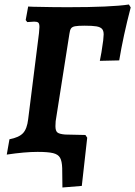

<svg xmlns="http://www.w3.org/2000/svg" viewBox="-20 -674 600 852"><path d="M256 72Q255 41 246.5 26Q238 11 215.5 5.5Q193 0 147 0Q90 0 10 12L22 -56Q64 -64 82 -83Q100 -102 105 -145L153 -527Q155 -549 155 -554Q155 -569 150 -573.5Q145 -578 132 -578Q123 -578 101 -576L94 -585L105 -645Q119 -645 127 -644Q219 -642 279 -642Q473 -642 552 -654L560 -641Q527 -515 509 -406L423 -404Q430 -435 438 -495Q440 -515 440 -521Q440 -538 432.5 -546Q425 -554 408 -557Q391 -560 355 -560Q326 -560 313 -557.5Q300 -555 295 -547.5Q290 -540 288 -524L227 -136Q226 -128 226 -114Q226 -93 235 -86Q244 -79 269 -77L359 -75L367 -63L343 151L257 158Z"/></svg>

Font: Alegreya
Style: Bold Italic
Weight: 700
Italic angle: -7°
Designer: Juan Pablo del Peral
Foundry: Huerta Tipografica
Version: Version 2.007; ttfautohint (v1.6)